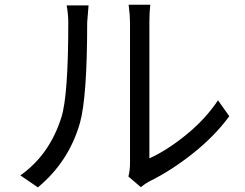

<svg xmlns="http://www.w3.org/2000/svg" viewBox="-20 -770 1040 814"><path d="M140.6 24.4 66.4 -26.4Q190.4 -114.3 240.2 -272.5Q269.5 -364.3 269.5 -673.8Q269.5 -709 262.7 -747.1H355.5Q349.6 -676.8 349.6 -674.8Q349.6 -360.4 319.3 -250Q272.5 -85 140.6 24.4ZM577.1 23.4 524.4 -21.5Q531.2 -48.8 531.2 -77.1V-675.8Q531.2 -703.1 525.4 -750H617.2Q613.3 -718.8 613.3 -675.8V-98.6Q688.5 -132.8 769.5 -198.7Q850.6 -264.6 904.3 -344.7L952.1 -277.3Q890.6 -193.4 797.9 -119.6Q705.1 -45.9 611.3 0Q596.7 7.8 577.1 23.4Z"/></svg>

Font: GenEi Gothic M Regular
Style: Regular
Weight: 400
Designer: o_tamon (Modified); [Source Han Sans]
Ryoko NISHIZUKA  (kana & ideographs); Paul D. Hunt (Latin, Greek & Cyrillic); Wenl
Version: Version 1.1a;Original Version 1.004